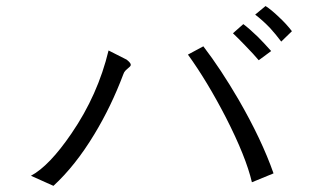

<svg xmlns="http://www.w3.org/2000/svg" viewBox="-20 -765 1040 633"><path d="M855.5 -745.1 821.3 -716.8Q845.7 -698.2 870.1 -672.9Q889.6 -651.4 907.2 -627.9L942.4 -662.1Q924.8 -685.5 899.4 -709Q874 -733.4 855.5 -745.1ZM782.2 -685.5 748 -655.3Q763.7 -640.6 788.1 -615.2Q817.4 -585 833 -566.4L874 -596.7Q850.6 -623 830.1 -643.6Q801.8 -670.9 782.2 -685.5ZM397.5 -568.4 337.9 -598.6Q302.7 -452.1 215.8 -325.2Q142.6 -217.8 82 -185.5L156.2 -152.3Q228.5 -218.8 291 -322.3Q346.7 -414.1 386.7 -520.5Q388.7 -527.3 394.5 -533.2Q397.5 -536.1 403.3 -541Q412.1 -547.9 411.1 -551.8Q411.1 -557.6 397.5 -568.4ZM650.4 -612.3 599.6 -585Q663.1 -497.1 724.6 -377.9Q791 -248 810.5 -164.1L881.8 -193.4Q842.8 -304.7 766.6 -436.5Q708 -537.1 650.4 -612.3Z"/></svg>

Font: DotumChe
Style: Regular
Weight: 400
Monospace: yes
Version: Version 2.21